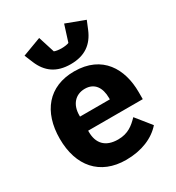

<svg xmlns="http://www.w3.org/2000/svg" viewBox="-189 -899 940 1026"><g transform="rotate(-30 281.0 -386.5)"><path d="M287 -579C375 -579 428 -619 458 -691L479 -742L364 -785L332 -684C324 -680 304 -677 287 -677C270 -677 250 -680 242 -684L210 -785L95 -742L116 -691C146 -619 199 -579 287 -579ZM288 12C384 12 461 -21 508 -75L434 -167C401 -133 367 -104 305 -104C226 -104 189 -148 189 -217V-225H526V-269C526 -411 456 -537 282 -537C124 -537 36 -429 36 -263C36 -95 127 12 288 12ZM285 -428C344 -428 373 -385 373 -321V-312H189V-320C189 -385 226 -428 285 -428Z"/></g></svg>

Font: Braiins Sans
Style: Bold
Weight: 700
Designer: Mike Abbink, Paul van der Laan, Pieter van Rosmalen, Jiri Chlebus, Lubos Buracinsky
Foundry: Bold Monday, Sudetype
Version: Version 1.000;hotconv 1.0.109;makeotfexe 2.5.65596